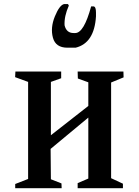

<svg xmlns="http://www.w3.org/2000/svg" viewBox="-20 -872 699 967"><path d="M236.3 30.8 289.6 51.8 290.5 75.7H56.6V54.7L121.6 29.3V-459.5L56.2 -483.4L57.6 -511.7H288.1V-478L236.3 -459.5V-190.9L424.8 -338.4V-457.5L372.1 -476.6L371.1 -511.7H601.6L602.5 -482.4L539.6 -456.5V25.4L599.1 53.2V75.7H371.1V50.3L424.8 27.3V-279.8L234.9 -122.1ZM322.3 -851.6 326.7 -843.8Q302.7 -790 305.2 -744.6Q314.5 -705.6 350.6 -705.6H358.9Q402.8 -705.6 439 -839.8H451.7Q463.4 -837.9 463.4 -809.1V-789.6Q455.1 -654.8 360.8 -631.8H319.3Q260.3 -631.8 246.6 -681.9Q232.9 -731.9 256.3 -789.3Q279.8 -846.7 303.2 -851.6Z"/></svg>

Font: Panteley
Style: Regular
Weight: 500
Designer: Kalashnikov Yuriy
Foundry: Øêîëà ïàâà èìåíè ñâÿòîãî àâíîàïîñòîëüíîãî Âëàäèìèà
Version: Version 1.80 April 12, 2018